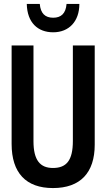

<svg xmlns="http://www.w3.org/2000/svg" viewBox="-20 -945 540 975"><path d="M250 -781C330 -781 383 -836 383 -925H318C314 -876 290 -855 250 -855C209 -855 186 -877 182 -925H116C118 -830 172 -781 250 -781ZM249 10C388 10 461 -68 461 -210V-714H350V-229C350 -131 318 -92 249 -92C184 -92 150 -131 150 -228V-714H39V-214C39 -67 112 10 249 10Z"/></svg>

Font: Noto Sans Mono ExtraCondensed SemiBold
Style: Regular
Weight: 600
Width: 2
Designer: Monotype Design Team
Foundry: Monotype Imaging Inc.
Version: Version 2.014